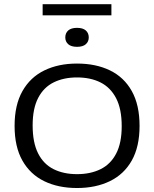

<svg xmlns="http://www.w3.org/2000/svg" viewBox="-20 -914 756 941"><path d="M357.5 7.5Q265.5 7.5 196.8 -26Q128 -59.5 89.8 -127Q51.5 -194.5 51.5 -297Q51.5 -399.5 90 -467.5Q128.5 -535.5 197.5 -569Q266.5 -602.5 357.5 -602.5Q450 -602.5 519 -569Q588 -535.5 626 -467.5Q664 -399.5 664 -297Q664 -195 625.8 -127.2Q587.5 -59.5 518.2 -26Q449 7.5 357.5 7.5ZM357.5 -60.5Q423.5 -60.5 472.8 -84.8Q522 -109 549.2 -161Q576.5 -213 576.5 -295.5Q576.5 -380 549 -432.8Q521.5 -485.5 472.5 -510Q423.5 -534.5 357.5 -534.5Q292 -534.5 243 -510.2Q194 -486 167 -434Q140 -382 140 -299.5Q140 -215 166.8 -162.2Q193.5 -109.5 242.5 -85Q291.5 -60.5 357.5 -60.5ZM357.5 -684.5Q329 -684.5 314.5 -697.2Q300 -710 300 -730.5Q300 -752 314.5 -764.8Q329 -777.5 357.5 -777.5Q386 -777.5 400.5 -764.8Q415 -752 415 -730.5Q415 -710 400.5 -697.2Q386 -684.5 357.5 -684.5ZM189 -839V-893.5H526V-839Z"/></svg>

Font: Encode Sans SC Expanded
Style: Regular
Weight: 400
Width: 7
Designer: Multiple Designers
Foundry: Impallari Type
Version: Version 3.002